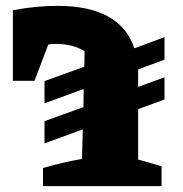

<svg xmlns="http://www.w3.org/2000/svg" viewBox="-20 -636 626 656"><path d="M132 -146V-222L265 -270L266 -332L132 -283V-359L268 -408L269 -461Q229 -486 171 -486Q158 -486 145 -484L98 -360H24V-601Q66 -609 104 -612.5Q142 -616 176 -616Q391 -616 439 -471L542 -509V-432L452 -399Q452 -390 452 -381V-339L542 -372V-296L452 -263V-91L532 -68V0H127V-62Q158 -71 191.5 -79Q225 -87 260 -93L263 -194Z"/></svg>

Font: Piazzolla SC ExtraBold
Style: Regular
Weight: 800
Designer: Juan Pablo del Peral
Foundry: Huerta Tipografica
Version: Version 1.330